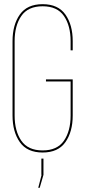

<svg xmlns="http://www.w3.org/2000/svg" viewBox="-20 -725 408 919"><path d="M328 -528V-484H318V-528Q318 -602 286 -648.5Q254 -695 184 -695Q114 -695 82 -648.5Q50 -602 50 -528V-172Q50 -98 82 -51.5Q114 -5 184 -5Q254 -5 286 -51.5Q318 -98 318 -172V-335H200V-345H328V-172Q328 -94 293 -44.5Q258 5 184 5Q110 5 75 -44.5Q40 -94 40 -172V-528Q40 -606 75 -655.5Q110 -705 184 -705Q258 -705 293 -655.5Q328 -606 328 -528ZM163 174 179 112H178V34H188V112L170 174Z"/></svg>

Font: Bebas Neue Thin
Style: Regular
Weight: 200
Designer: Ryoichi Tsunekawa
Foundry: Ryoichi Tsunekawa
Version: Version 1.003;PS 001.003;hotconv 1.0.70;makeotf.lib2.5.58329